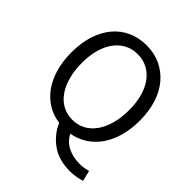

<svg xmlns="http://www.w3.org/2000/svg" viewBox="-225 -809 1114 1114"><g transform="rotate(45 332.0 -252.0)"><path d="M138 -331Q138 -268 152 -217.5Q166 -167 191.5 -131Q217 -95 252.5 -76Q288 -57 332 -57Q376 -57 411.5 -76Q447 -95 472.5 -131Q498 -167 512 -217.5Q526 -268 526 -331Q526 -392 512 -441Q498 -490 472.5 -524Q447 -558 411.5 -576.5Q376 -595 332 -595Q288 -595 252.5 -576.5Q217 -558 191.5 -524Q166 -490 152 -441Q138 -392 138 -331ZM627 149Q612 154 587 159Q562 164 533 164Q442 164 381 120.5Q320 77 291 9Q237 2 193 -25Q149 -52 117.5 -96Q86 -140 69 -199.5Q52 -259 52 -331Q52 -410 72.5 -472.5Q93 -535 130 -578.5Q167 -622 218.5 -645Q270 -668 332 -668Q394 -668 445.5 -644.5Q497 -621 534.5 -577.5Q572 -534 592.5 -471.5Q613 -409 613 -331Q613 -260 596.5 -201.5Q580 -143 549.5 -99.5Q519 -56 476 -28.5Q433 -1 381 8Q404 52 446 73Q488 94 542 94Q564 94 580.5 91Q597 88 611 84Z"/></g></svg>

Font: Myanmar Sanpya
Style: Regular
Weight: 400
Designer: Danh Hong
Foundry: Google Inc.
Version: Version 2.00 November 22, 2015